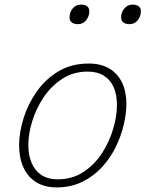

<svg xmlns="http://www.w3.org/2000/svg" viewBox="-20 -795 632 834"><path d="M226 19Q173 19 136.5 -4Q100 -27 81.5 -68.5Q63 -110 63 -164Q63 -219 82 -280.5Q101 -342 139 -396.5Q177 -451 233.5 -485Q290 -519 366 -519Q418 -519 454.5 -497.5Q491 -476 510 -436.5Q529 -397 529 -344Q529 -302 517.5 -253Q506 -204 482.5 -156Q459 -108 422.5 -68.5Q386 -29 337 -5Q288 19 226 19ZM230 -16Q294 -16 342.5 -48Q391 -80 423 -129.5Q455 -179 471.5 -235Q488 -291 488 -339Q488 -383 474 -415.5Q460 -448 431.5 -466Q403 -484 361 -484Q299 -484 251 -453Q203 -422 170 -373Q137 -324 120 -268.5Q103 -213 103 -165Q103 -121 117.5 -87Q132 -53 160.5 -34.5Q189 -16 230 -16ZM318 -690Q302 -690 292 -697.5Q282 -705 282 -719Q282 -741 295.5 -758Q309 -775 332 -775Q348 -775 358 -768Q368 -761 368 -746Q368 -725 354.5 -707.5Q341 -690 318 -690ZM542 -690Q526 -690 516 -697.5Q506 -705 506 -719Q506 -741 520 -758Q534 -775 556 -775Q572 -775 582 -768Q592 -761 592 -746Q592 -725 578.5 -707.5Q565 -690 542 -690Z"/></svg>

Font: Playwrite US Trad Thin
Style: Regular
Weight: 250
Designer: Veronika Burian, José Scaglione
Foundry: TypeTogether
Version: Version 1.003